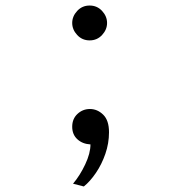

<svg xmlns="http://www.w3.org/2000/svg" viewBox="-20 -503 656 694"><path d="M283 171 244 161Q269 131.5 288 91.2Q307 51 307 19Q278.5 17.5 259.8 0.5Q241 -16.5 241 -45Q241 -73.5 260 -91.2Q279 -109 305 -109Q332 -109 353 -88.5Q374 -68 374 -25Q374 15 360.8 53.2Q347.5 91.5 326.5 122.2Q305.5 153 283 171ZM304 -357Q277 -357 259 -376.5Q241 -396 241 -420Q241 -444 259 -463.5Q277 -483 304 -483Q331 -483 349 -463.5Q367 -444 367 -420Q367 -396 349 -376.5Q331 -357 304 -357Z"/></svg>

Font: Overpass Mono Light Light
Style: Regular
Weight: 300
Monospace: yes
Version: Version 4.000